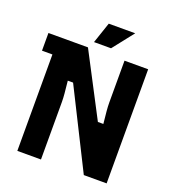

<svg xmlns="http://www.w3.org/2000/svg" viewBox="-152 -974 988 1091"><g transform="rotate(20 342.5 -428.5)"><path d="M77 0V-583H14V-690H253L451 -311H484Q479 -358 476.5 -386Q474 -414 474 -437V-690H617V0H479L242 -473H210Q215 -426 217.5 -398Q220 -370 220 -347V0ZM275 -730 318 -857H478L378 -730Z"/></g></svg>

Font: Mozilla Headline ExtraLight
Style: Regular
Weight: 200
Designer: Studio DRAMA
Foundry: Studio DRAMA
Version: Version 1.000